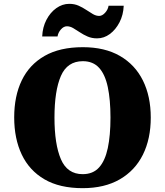

<svg xmlns="http://www.w3.org/2000/svg" viewBox="-20 -971 860 1001"><path d="M411 10Q291 10 212 -36Q133 -82 93.5 -165Q54 -248 54 -359Q54 -470 93.5 -552Q133 -634 212.5 -679.5Q292 -725 412 -725Q526 -725 605 -679.5Q684 -634 725 -551.5Q766 -469 766 -358Q766 -247 725 -164.5Q684 -82 604.5 -36Q525 10 411 10ZM411 -63Q465 -63 496.5 -98Q528 -133 542 -199Q556 -265 556 -358Q556 -451 542 -517Q528 -583 496.5 -617.5Q465 -652 412 -652Q331 -652 297.5 -575Q264 -498 264 -358Q264 -219 297.5 -141Q331 -63 411 -63ZM486 -771Q459 -771 437 -780.5Q415 -790 396.5 -802.5Q378 -815 361.5 -824.5Q345 -834 329 -834Q312 -834 297.5 -817.5Q283 -801 280 -781H200Q202 -829 222 -867.5Q242 -906 273.5 -928.5Q305 -951 341 -951Q368 -951 389.5 -941.5Q411 -932 429.5 -919.5Q448 -907 464.5 -897.5Q481 -888 497 -888Q513 -888 528 -904.5Q543 -921 546 -941H625Q623 -893 603 -854.5Q583 -816 552.5 -793.5Q522 -771 486 -771Z"/></svg>

Font: Noto Serif Kannada Black
Style: Regular
Weight: 900
Version: Version 2.003